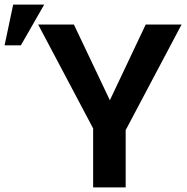

<svg xmlns="http://www.w3.org/2000/svg" viewBox="-114 -818 816 838"><path d="M434.5 0H292.5V-257.5L52.5 -711H208.5L365.5 -380.5L522 -711H678.5L434.5 -250ZM-23 -620H-94L-56.5 -798H79Z"/></svg>

Font: Roberto Sans
Style: Bold
Weight: 700
Designer: Google (font) & Cristiano Sobral (main changes)
Version: Version 1.000;October 12, 2021;FontCreator 14.0.0.2814 64-bi